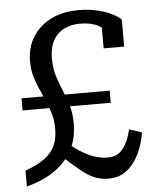

<svg xmlns="http://www.w3.org/2000/svg" viewBox="-52 -763 665 820"><g transform="rotate(-5 280.0 -352.5)"><path d="M30 13V-55Q81 -73 112.5 -96Q144 -119 158 -149.5Q172 -180 172 -221Q172 -256 163.5 -286Q155 -316 143 -343.5Q131 -371 118.5 -398.5Q106 -426 98 -455Q90 -484 90 -518Q90 -578 118.5 -623Q147 -668 197 -693Q247 -718 314 -718Q361 -718 397 -709Q433 -700 458 -687.5Q483 -675 496 -662V-546H408V-652Q418 -651 425 -646.5Q432 -642 437 -635.5Q442 -629 444.5 -621.5Q447 -614 447 -606Q426 -627 395 -643.5Q364 -660 316 -660Q277 -660 247 -644.5Q217 -629 200.5 -598.5Q184 -568 184 -523Q184 -481 194.5 -447Q205 -413 218.5 -381Q232 -349 242.5 -314.5Q253 -280 253 -236Q253 -191 239 -152Q225 -113 197 -81Q169 -49 127 -25Q85 -1 30 13ZM381 10Q352 10 328 1.5Q304 -7 281 -24Q258 -41 230 -65.5Q202 -90 166 -122Q167 -129 170 -136Q173 -143 177.5 -150Q182 -157 187.5 -162.5Q193 -168 199 -171Q236 -140 267.5 -119.5Q299 -99 328.5 -89.5Q358 -80 386 -80Q413 -80 431 -92Q449 -104 463 -129Q477 -154 486 -192L540 -174Q532 -125 512 -83Q492 -41 459.5 -15.5Q427 10 381 10ZM40 -364H418V-312H40Z"/></g></svg>

Font: Roboto Serif 28pt
Style: Regular
Weight: 400
Designer: Greg Gazdowicz
Foundry: Commercial Type
Version: Version 1.008